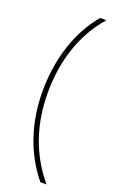

<svg xmlns="http://www.w3.org/2000/svg" viewBox="-167 -757 589 958"><g transform="rotate(20 127.5 -278.0)"><path d="M42 -274C42 -99 96 46 187 158H220C119 39 69 -109 69 -275C69 -443 117 -596 220 -714H187C96 -606 42 -451 42 -274Z"/></g></svg>

Font: Noto Sans Arabic Thin
Style: Regular
Weight: 100
Designer: Monotype Design Team, Nadine Chahine, Nizar Qandah and Khaled Hosny
Foundry: Monotype Imaging Inc.
Version: Version 2.012